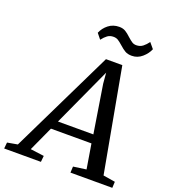

<svg xmlns="http://www.w3.org/2000/svg" viewBox="-235 -1083 1060 1203"><g transform="rotate(20 295.5 -481.5)"><path d="M451 -744 577 -54 657 -41 655 0H376L378 -41L464 -53L437 -217H167L92 -53L183 -41L179 0H-66L-62 -41L6 -53L342 -744ZM193 -274H429L378 -594L372 -665ZM352 -963Q376 -963 393 -953Q410 -943 431 -923Q450 -906 462 -898.5Q474 -891 490 -891Q515 -891 533 -905Q551 -919 566 -940L597 -903Q584 -871 554 -845Q524 -819 486 -819Q459 -819 441.5 -829Q424 -839 402 -859Q383 -876 370 -884Q357 -892 339 -892Q316 -892 299.5 -880Q283 -868 266 -846L237 -882Q251 -916 281 -939.5Q311 -963 352 -963Z"/></g></svg>

Font: Koeln Type Serif
Style: Italic
Weight: 400
Italic angle: -8°
Designer: Eben Sorkin
Foundry: Eben Sorkin
Version: Version 2.002